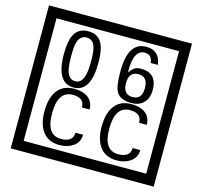

<svg xmlns="http://www.w3.org/2000/svg" viewBox="-141 -1116 1436 1362"><g transform="rotate(15 577.5 -435.0)"><path d="M1103 90H53V-960H1103ZM1028 15V-885H128V15ZM497 -656Q497 -442 371 -442Q244 -442 244 -656Q244 -744 265 -789Q294 -855 371 -855Q448 -855 477 -789Q497 -745 497 -656ZM444 -656Q444 -723 435 -752Q420 -809 371 -809Q322 -809 306 -752Q298 -723 298 -656Q298 -587 306 -553Q322 -488 371 -488Q419 -488 435 -554Q444 -587 444 -656ZM919 -569Q919 -511 886.5 -476.5Q854 -442 795 -442Q711 -442 684 -493Q663 -531 663 -639Q663 -855 797 -855Q895 -855 908 -752H855Q850 -812 796 -812Q713 -812 717 -645Q738 -673 748 -680Q768 -695 801 -695Q919 -695 919 -569ZM862 -569Q862 -653 793 -653Q723 -653 723 -569Q723 -485 793 -485Q862 -485 862 -569ZM524 -136Q524 -80 478 -49Q438 -22 379 -22Q294 -22 252 -84Q216 -136 216 -226Q216 -317 251 -371Q293 -435 380 -435Q442 -435 479 -409Q522 -379 522 -321H466Q466 -391 381 -391Q272 -391 272 -226Q272 -67 379 -67Q468 -67 468 -136ZM944 -136Q944 -80 898 -49Q858 -22 799 -22Q714 -22 672 -84Q636 -136 636 -226Q636 -317 671 -371Q713 -435 800 -435Q862 -435 899 -409Q942 -379 942 -321H886Q886 -391 801 -391Q692 -391 692 -226Q692 -67 799 -67Q888 -67 888 -136Z"/></g></svg>

Font: Unicode BMP Fallback SIL
Style: Regular
Weight: 400
Foundry: NRSI, SIL International
Version: Version 5.1 Based on Unicode 5.1